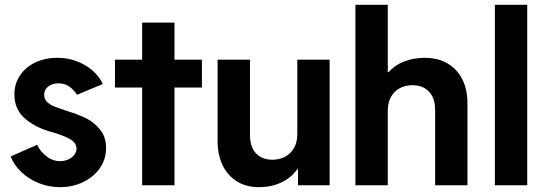

<svg xmlns="http://www.w3.org/2000/svg" viewBox="-20 -772 2280 800"><path d="M24.4 -120.1 134.8 -168.9Q147.5 -140.6 173.6 -120.6Q199.7 -100.6 230.5 -100.6Q249.5 -100.6 265.1 -107.9Q280.8 -115.2 289.8 -127.2Q298.8 -139.2 298.8 -152.3Q298.8 -177.7 270.3 -193.1Q241.7 -208.5 196.3 -221.7Q191.9 -222.7 188.5 -223.9Q185.1 -225.1 182.6 -225.6Q120.6 -244.6 80.3 -281.5Q40 -318.4 40 -378.9Q40 -423.3 63.5 -458Q86.9 -492.7 127.7 -512Q168.5 -531.2 218.8 -531.2Q262.2 -531.2 300 -516.8Q337.9 -502.4 366 -477.8Q394 -453.1 408.2 -421.9L300.8 -377Q289.1 -396 270 -410.4Q251 -424.8 223.6 -424.8Q197.8 -424.8 180.9 -411.6Q164.1 -398.4 164.1 -377Q164.1 -358.9 176.3 -347.2Q188.5 -335.4 207.5 -327.9Q226.6 -320.3 268.6 -306.6Q309.1 -293.9 340.8 -278.1Q372.6 -262.2 397.2 -231.7Q421.9 -201.2 421.9 -155.3Q421.9 -108.4 396 -71.3Q370.1 -34.2 326.2 -13.2Q282.2 7.8 230.5 7.8Q183.6 7.8 141.6 -9Q99.6 -25.9 68.8 -55.2Q38.1 -84.5 24.4 -120.1Z M572.3 -407.2H459V-523.4H572.3V-677.7H707V-523.4H821.3V-407.2H707V0H572.3Z M886.7 -182.6V-523.4H1021.5V-211.9Q1021.5 -160.2 1046.1 -133.5Q1070.8 -106.9 1115.2 -106.4Q1144.5 -106.9 1168 -119.1Q1191.4 -131.3 1205.1 -155.3Q1218.8 -179.2 1218.8 -212.9V-523.4H1353.5V0H1221.7V-67.4H1218.8Q1193.8 -31.2 1151.9 -11.7Q1109.9 7.8 1059.6 7.8Q1004.9 7.8 965.8 -17.1Q926.8 -42 906.7 -85.2Q886.7 -128.4 886.7 -182.6Z M1460.9 -752H1595.7V-471.7H1599.6Q1624.5 -500.5 1663.6 -515.6Q1702.6 -530.8 1748 -531.2Q1806.6 -531.2 1847.2 -506.1Q1887.7 -481 1908 -438Q1928.2 -395 1927.7 -340.8V0H1793V-311.5Q1793.5 -362.8 1767.8 -389.9Q1742.2 -417 1698.2 -417Q1668.9 -417 1646 -404.8Q1623 -392.6 1609.4 -368.7Q1595.7 -344.7 1595.7 -310.5V0H1460.9Z M2042 -752H2176.8V0H2042Z"/></svg>

Font: Reddit Sans Chocolate
Style: Bold
Weight: 700
Designer: Stephen Hutchings
Foundry: Reddit
Version: Version 1.011